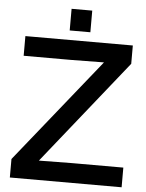

<svg xmlns="http://www.w3.org/2000/svg" viewBox="-59 -925 741 972"><g transform="rotate(5 312.0 -439.0)"><path d="M28 0H596V-100H335L167 -98L590 -627V-720H44V-620H284L452 -622L28 -94ZM265 -768H370V-878H265Z"/></g></svg>

Font: Aspekta 500
Style: Regular
Weight: 500
Designer: Ivo Dolenc
Version: Version 2.100